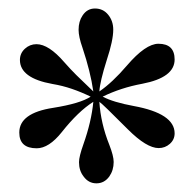

<svg xmlns="http://www.w3.org/2000/svg" viewBox="-20 -686 457 452"><path d="M199.7 -470.7Q196.3 -494.6 189.9 -520Q183.6 -545.4 174.3 -573.2Q165 -599.6 165 -615.7Q165 -635.7 174.3 -649.4Q185.1 -666 203.6 -666Q222.7 -666 234.6 -651.4Q246.6 -636.7 246.6 -616.2Q246.6 -590.8 231.4 -544.9Q215.3 -494.1 213.9 -470.7Q229.5 -481.4 245.6 -496.6Q261.7 -511.7 278.8 -531.7Q322.8 -583 353 -583Q391.1 -583 391.1 -545.9Q391.1 -503.4 314.9 -488.8Q264.6 -479.5 221.7 -458.5Q246.6 -445.3 294.4 -436.5Q391.1 -418.9 391.1 -372.1Q391.1 -357.4 379.9 -347.4Q368.7 -337.4 353.5 -337.4Q325.2 -337.4 281.2 -381.3Q250.5 -412.1 234.1 -428Q217.8 -443.8 213.9 -446.3Q217.3 -395 237.3 -345.2Q247.6 -318.8 247.6 -304.7Q247.6 -285.2 237.3 -270.5Q225.6 -254.4 207 -254.4Q188.5 -254.4 176.8 -270.5Q166 -284.2 166 -304.2Q166 -317.4 176.3 -346.2Q195.3 -399.9 199.7 -446.3Q164.1 -423.8 125.5 -375Q95.2 -336.9 66.4 -336.9Q25.4 -336.9 25.4 -374Q25.4 -419.9 105 -432.1Q169.4 -442.4 193.4 -458.5Q171.4 -469.2 149.2 -476.8Q127 -484.4 103.5 -488.3Q26.9 -502 26.9 -544.9Q26.9 -560.5 38.6 -571.3Q50.3 -582 65.9 -582Q94.7 -582 131.3 -539.6Q139.2 -530.8 146 -523.4Q152.8 -516.1 159.7 -509.3Z"/></svg>

Font: Atsinvsda
Style: Regular
Weight: 400
Designer: Al Webster
Foundry: Al Webster and Michael Everson
Version: Version 2.000